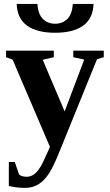

<svg xmlns="http://www.w3.org/2000/svg" viewBox="-20 -708 540 944"><path d="M225.6 14.2 42 -415 9.8 -426.8V-459H244.6V-426.8L189.9 -414.1L297.9 -160.2L394 -415L340.3 -426.8V-459H490.2V-426.8L457 -417L275.9 28.8Q244.6 108.4 221.2 144.3Q197.8 180.2 169.2 198Q140.6 215.8 104 215.8Q64.5 215.8 23.4 206.5V88.4H52.7L73.7 149.9Q87.9 161.1 109.9 161.1Q128.4 161.1 142.6 152.3Q156.7 143.6 169.2 127Q181.6 110.4 192.9 86.2Q204.1 62 225.6 14.2ZM251 -546.9Q161.6 -546.9 113 -582Q64.5 -617.2 62 -688.5H164.1Q167 -638.7 190.7 -615Q214.4 -591.3 251 -591.3Q287.6 -591.3 311.3 -615Q335 -638.7 337.9 -688.5H439.9Q437.5 -617.2 388.9 -582Q340.3 -546.9 251 -546.9Z"/></svg>

Font: Tinos
Style: Bold
Weight: 700
Designer: Steve Matteson
Foundry: Monotype Imaging Inc.
Version: Version 1.23